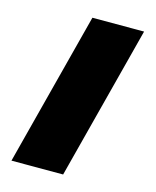

<svg xmlns="http://www.w3.org/2000/svg" viewBox="-111 -794 722 890"><g transform="rotate(15 249.5 -348.5)"><path d="M278 20H30L221 -717H469Z"/></g></svg>

Font: Dela Gothic One
Style: Regular
Weight: 400
Designer: aratakana
Foundry: aratakana
Version: Version 1.004